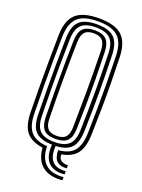

<svg xmlns="http://www.w3.org/2000/svg" viewBox="-174 -886 822 1108"><g transform="rotate(20 237.0 -332.0)"><path d="M355.8 142.5Q277.8 149.8 233.6 114.8Q189.5 79.8 183.2 4.5Q113.8 -5 82 -43.5Q50.2 -82 48.8 -163.2Q47.2 -248.2 46.8 -323.6Q46.2 -399 46.8 -474.8Q47.2 -550.5 48.8 -637Q50.5 -728.8 94.1 -768.6Q137.8 -808.5 236.5 -808.5Q334 -808.5 377.4 -768.6Q420.8 -728.8 423.5 -637.5Q426.2 -549.5 427 -475.6Q427.8 -401.8 426.9 -327.1Q426 -252.5 423.5 -163Q421.2 -84.8 392.2 -46.1Q363.2 -7.5 298.5 3.8Q298.2 32 316.5 41.9Q334.8 51.8 355.8 50V69.2Q273.2 76.8 272.8 -12.5Q340 -18.2 369.2 -53.6Q398.5 -89 400.8 -164Q403 -249 403.6 -322.9Q404.2 -396.8 403.6 -472Q403 -547.2 400.8 -636.5Q398.5 -719 360.1 -754.5Q321.8 -790 236.5 -790Q148.5 -790 111 -753.8Q73.5 -717.5 71.5 -636.5Q70 -559.2 69.4 -486Q68.8 -412.8 69.4 -334.5Q70 -256.2 71.5 -164Q73 -87.8 104.2 -52.4Q135.5 -17 205.2 -12.2Q206.5 61.2 245 95.5Q283.5 129.8 355.8 123.2ZM355.8 106.2Q288 112.5 255.6 77.6Q223.2 42.8 228.5 -30.2Q158 -31.8 126.9 -62.8Q95.8 -93.8 94.5 -164Q93 -251 92.5 -328Q92 -405 92.5 -480.1Q93 -555.2 94.5 -636.5Q96 -709 128.8 -740.4Q161.5 -771.8 236.5 -771.8Q309.2 -771.8 342.2 -740.4Q375.2 -709 377.8 -635.8Q381.5 -516.2 381.6 -405.1Q381.8 -294 377.8 -164.5Q375.5 -95.2 346.1 -64.1Q316.8 -33 251.2 -30.2Q242.2 96.8 355.8 86.8ZM236.5 -49.2Q296.2 -49.2 324.6 -75.4Q353 -101.5 354.8 -165.2Q358.2 -289 358.2 -401.1Q358.2 -513.2 354.8 -635Q353 -700.2 324.5 -726.8Q296 -753.2 236.5 -753.2Q174.8 -753.2 146.8 -726.4Q118.8 -699.5 117.5 -635.8Q115.5 -547.2 114.9 -473.1Q114.2 -399 115 -325.4Q115.8 -251.8 117.5 -164.5Q118.8 -102.8 146.4 -76Q174 -49.2 236.5 -49.2ZM236.5 -68Q183.5 -68 162.6 -92Q141.8 -116 140.5 -164.5Q138 -287.5 138 -398.4Q138 -509.2 140.5 -635Q141.5 -688.8 164 -711.9Q186.5 -735 236.5 -735Q286.5 -735 308.5 -711.5Q330.5 -688 332 -634.8Q334.5 -547.8 335.4 -474.8Q336.2 -401.8 335.4 -328Q334.5 -254.2 332 -165.5Q330.5 -113 308.1 -90.5Q285.8 -68 236.5 -68ZM236.5 -87Q274 -87 291.1 -105.6Q308.2 -124.2 309 -167.8Q311 -279 311.4 -389.5Q311.8 -500 309 -632.8Q308 -679.2 290.6 -698Q273.2 -716.8 236.5 -716.8Q198.2 -716.8 181.2 -697.8Q164.2 -678.8 163.2 -634.8Q160.8 -519 160.6 -407.2Q160.5 -295.5 163.2 -165.5Q164.2 -124 180.9 -105.5Q197.5 -87 236.5 -87Z"/></g></svg>

Font: Big Shoulders Inline Text
Style: Bold
Weight: 700
Designer: Patric King
Foundry: XO Type Co
Version: Version 1.000